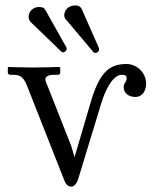

<svg xmlns="http://www.w3.org/2000/svg" viewBox="-20 -679 577 711"><path d="M431 -402C445 -402 449 -398 449 -389C449 -374 438 -373 438 -356C438 -334 457 -320 481 -320C509 -320 521 -345 521 -369C521 -409 488 -442 448 -442C380 -442 346 -405 314 -294L256 -97L244 -138L158 -356C152 -370 148 -378 148 -385C148 -395 157 -401 177 -402H194C197 -402 203 -403 203 -410V-429L199 -431C199 -431 138 -429 99 -429C65 -429 12 -431 12 -431L9 -429V-409C9 -405 14 -402 19 -402H30C60 -402 70 -388 83 -354L219 -9C224 3 231 12 244 12C254 12 262 3 268 -11L353 -290C372 -355 401 -402 431 -402ZM260 -659C229 -659 218 -637 218 -623C218 -618 219 -612 224 -607L326 -486C328 -484 330 -483 333 -483C344 -483 347 -493 347 -496C347 -497 347 -499 346 -502L283 -645C279 -654 271 -659 260 -659ZM124 -653C101 -653 86 -635 86 -617C86 -611 88 -604 93 -598L207 -488C209 -486 211 -485 214 -485C217 -485 227 -489 227 -499C227 -500 227 -502 226 -503L148 -642C143 -651 136 -653 124 -653Z"/></svg>

Font: Libertinus Math
Style: Regular
Weight: 400
Designer: Philipp H. Poll, Khaled Hosny
Foundry: Caleb Maclennan
Version: Version 7.050;RELEASE